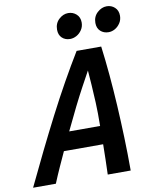

<svg xmlns="http://www.w3.org/2000/svg" viewBox="-148 -975 823 1046"><g transform="rotate(-10 263.5 -452.0)"><path d="M-51 0Q-6 -95 39.5 -187.5Q85 -280 130.5 -368.5Q176 -457 222 -539Q268 -621 312 -693H448Q458 -616 465.5 -532Q473 -448 478 -360.5Q483 -273 486 -182.5Q489 -92 489 0H362Q363 -42 364.5 -84Q366 -126 366 -167H149Q131 -128 112 -86Q93 -44 75 0ZM196 -268H367Q368 -342 365.5 -397Q363 -452 360 -495.5Q357 -539 354 -577Q332 -537 308.5 -493.5Q285 -450 258 -396Q231 -342 196 -268ZM289 -763Q262 -763 244.5 -779.5Q227 -796 227 -825Q227 -860 250.5 -882Q274 -904 302 -904Q328 -904 347 -887Q366 -870 366 -841Q366 -818 354 -800Q342 -782 324.5 -772.5Q307 -763 289 -763ZM502 -763Q475 -763 457 -779.5Q439 -796 439 -825Q439 -860 463 -882Q487 -904 515 -904Q541 -904 559.5 -887Q578 -870 578 -841Q578 -818 566 -800Q554 -782 537 -772.5Q520 -763 502 -763Z"/></g></svg>

Font: Ubuntu Sans Mono SemiBold
Style: Italic
Weight: 600
Italic angle: -13.5°
Monospace: yes
Designer: Dalton Maag Ltd
Foundry: Dalton Maag Ltd
Version: Version 1.006